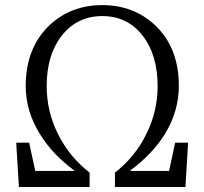

<svg xmlns="http://www.w3.org/2000/svg" viewBox="-20 -749 818 769"><path d="M55.7 0 44.9 -177.7H96.7L121.1 -64.5H277.3V-66.4Q188.5 -131.8 138.7 -213.9Q83 -304.7 83 -404.3Q83 -556.6 177.7 -647.5Q263.7 -728.5 389.6 -728.5Q515.6 -728.5 601.6 -647.5Q696.3 -557.6 696.3 -405.3Q696.3 -304.7 641.6 -213.9Q590.8 -131.8 502 -66.4V-64.5H657.2L681.6 -177.7H733.4L722.7 0H440.4V-57.6Q521.5 -121.1 565.4 -210.9Q611.3 -301.8 611.3 -404.3Q611.3 -529.3 550.8 -606.9Q490.2 -684.6 389.6 -684.6Q289.1 -684.6 227.5 -606.4Q167 -529.3 167 -404.3Q167 -301.8 212.9 -210.9Q257.8 -121.1 338.9 -57.6V0Z"/></svg>

Font: Bpmf Zihi Box R
Style: R
Weight: 400
Foundry: But Ko
Version: Version 1.320